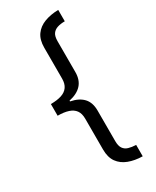

<svg xmlns="http://www.w3.org/2000/svg" viewBox="-233 -855 857 1053"><g transform="rotate(-30 195.5 -328.5)"><path d="M44 -365Q84 -365 111.5 -374Q139 -383 153 -403Q167 -423 167 -455V-651Q167 -701 189 -731.5Q211 -762 249.5 -776.5Q288 -791 337 -792V-720Q310 -720 290 -713.5Q270 -707 259 -691.5Q248 -676 248 -645V-450Q248 -400 221 -370.5Q194 -341 142 -330V-325Q194 -315 221 -286Q248 -257 248 -206V-13Q248 18 259 34Q270 50 290 56Q310 62 337 63V135Q288 134 249.5 119.5Q211 105 189 74.5Q167 44 167 -6V-201Q167 -234 153 -253.5Q139 -273 111.5 -282Q84 -291 44 -291Z"/></g></svg>

Font: gurmukhi25
Style: Book
Weight: 400
Designer: Jelle Bosma - Monotype Design Team
Foundry: Monotype Imaging Inc.
Version: Version 2.003